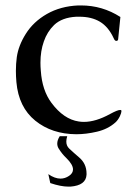

<svg xmlns="http://www.w3.org/2000/svg" viewBox="-20 -487 492 714"><path d="M202.1 19.5H230Q226.6 30.3 226.6 39.6Q226.6 55.2 237.3 65.4Q254.4 81.5 273.9 98.1Q301.8 121.6 301.8 158.2V162.6Q299.8 202.6 241.7 207H234.4Q206.1 207 167 193.8L159.7 160.6Q183.6 177.2 205.1 177.2Q221.7 177.2 236.8 167Q251.5 157.2 251.5 143.1Q251.5 125 226.6 100.6Q210.9 85.9 198.2 65.4Q192.9 57.1 192.9 46.9Q192.9 34.2 202.1 19.5ZM271 -466.8H281.2Q360.8 -466.8 427.7 -423.8L419.4 -341.3Q418.5 -335 413.1 -335H411.6Q406.7 -335.4 402.8 -344.7Q383.3 -387.2 351.6 -406.2Q320.3 -424.8 275.4 -424.8H263.7Q210.4 -421.9 181.2 -394Q155.3 -368.7 143.1 -333Q130.4 -297.4 130.4 -253.4Q130.4 -238.8 131.8 -223.6Q136.7 -150.9 171.4 -104.5Q216.8 -43.5 272.9 -35.2Q282.2 -33.7 292 -33.7Q335.9 -33.7 389.2 -63Q417 -78.1 426.8 -78.1Q429.2 -78.1 430.7 -77.1Q431.6 -76.2 431.6 -73.2Q431.6 -67.4 425.8 -54.7Q418.5 -40 409.2 -31.7Q381.3 -6.8 340.8 2.7Q300.3 12.2 263.7 12.2Q172.9 11.7 111.1 -38.3Q49.3 -88.4 41 -181.6Q39.1 -203.1 39.1 -223.6Q39.1 -250 42.5 -274.9Q48.8 -317.9 75.7 -360.8Q104 -406.2 154.5 -435.1Q205.1 -463.9 271 -466.8Z"/></svg>

Font: Caudex
Style: Regular
Weight: 400
Version: Version 1.01